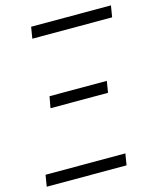

<svg xmlns="http://www.w3.org/2000/svg" viewBox="-111 -813 729 890"><g transform="rotate(-15 253.5 -367.5)"><path d="M115 -680 124 -735H507L498 -680ZM113 -347 123 -402H398L389 -347ZM2 0 11 -55H394L385 0Z"/></g></svg>

Font: Iosevka SS04 Light
Style: Italic
Weight: 300
Italic angle: -9°
Monospace: yes
Designer: Belleve Invis
Foundry: Belleve Invis
Version: Version 19.0.0; ttfautohint (v1.8.4)